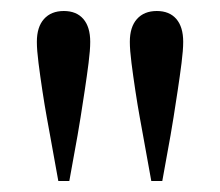

<svg xmlns="http://www.w3.org/2000/svg" viewBox="-20 -752 400 349"><path d="M96 -732Q119 -732 131.5 -717.5Q144 -703 144 -676Q144 -661 141 -637.5Q138 -614 134 -587.5Q130 -561 126.5 -539Q123 -517 121 -506L106 -423H86L71 -506Q69 -517 65 -539Q61 -561 57 -587.5Q53 -614 50 -637.5Q47 -661 47 -676Q47 -703 60 -717.5Q73 -732 96 -732ZM265 -732Q288 -732 300.5 -717.5Q313 -703 313 -676Q313 -661 310 -637.5Q307 -614 303 -587.5Q299 -561 295.5 -539Q292 -517 290 -506L275 -423H255L240 -506Q238 -517 234 -539Q230 -561 226 -587.5Q222 -614 219 -637.5Q216 -661 216 -676Q216 -703 229 -717.5Q242 -732 265 -732Z"/></svg>

Font: Source Serif 4 60pt SemiBold
Style: Regular
Weight: 600
Version: Version 4.004;hotconv 1.0.116;makeotfexe 2.5.65601